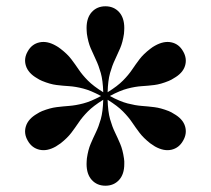

<svg xmlns="http://www.w3.org/2000/svg" viewBox="-20 -780 671 611"><path d="M375.5 -258Q375.5 -225.5 358.8 -207.2Q342 -189 315.5 -189Q289 -189 272.2 -207.2Q255.5 -225.5 255.5 -258Q255.5 -262.5 255.8 -266.8Q256 -271 256.5 -276Q260.5 -303.5 268.5 -322.2Q276.5 -341 285.2 -359Q294 -377 300.8 -401Q307.5 -425 308.5 -462.5Q277 -443 259.5 -425.2Q242 -407.5 230.8 -390.8Q219.5 -374 207 -357.5Q194.5 -341 173 -324Q169 -321 165.2 -318.8Q161.5 -316.5 158 -314Q130 -298 105.8 -303.5Q81.5 -309 68.5 -332Q55 -355 62.5 -378.5Q70 -402 98 -418Q101.5 -420.5 105.5 -422.5Q109.5 -424.5 114 -426.5Q139.5 -436.5 159.8 -439Q180 -441.5 200.2 -443Q220.5 -444.5 244.8 -450.8Q269 -457 301.5 -474.5Q269 -492 244.8 -498.2Q220.5 -504.5 200.2 -505.8Q180 -507 159.8 -509.5Q139.5 -512 114 -522.5Q109.5 -524.5 105.5 -526.5Q101.5 -528.5 98 -531Q70 -547 62.5 -570.5Q55 -594 68.5 -617Q81.5 -640 105.8 -645.2Q130 -650.5 158 -634.5Q161.5 -632.5 165.2 -630.2Q169 -628 173 -624.5Q194.5 -608 207 -591.5Q219.5 -575 230.8 -558.2Q242 -541.5 259.5 -523.8Q277 -506 308.5 -486.5Q307.5 -523.5 300.8 -547.5Q294 -571.5 285.2 -589.8Q276.5 -608 268.5 -626.8Q260.5 -645.5 256.5 -672.5Q256 -678 255.8 -682.2Q255.5 -686.5 255.5 -691Q255.5 -723.5 272.2 -741.8Q289 -760 315.5 -760Q342 -760 358.8 -741.8Q375.5 -723.5 375.5 -691Q375.5 -686.5 375.2 -682.2Q375 -678 374.5 -672.5Q370.5 -645.5 362.5 -626.8Q354.5 -608 345.8 -589.8Q337 -571.5 330.2 -547.5Q323.5 -523.5 322.5 -486.5Q354 -506 371.5 -523.8Q389 -541.5 400.2 -558.2Q411.5 -575 424 -591.5Q436.5 -608 458 -624.5Q462 -628 465.8 -630.2Q469.5 -632.5 473 -634.5Q501.5 -650.5 525.5 -645.2Q549.5 -640 562.5 -617Q576 -594 568.8 -570.5Q561.5 -547 533 -531Q529.5 -528.5 525.5 -526.5Q521.5 -524.5 517 -522.5Q491.5 -512 471.2 -509.5Q451 -507 430.8 -505.8Q410.5 -504.5 386.2 -498.2Q362 -492 329.5 -474.5Q362 -457 386.2 -450.8Q410.5 -444.5 430.5 -443Q450.5 -441.5 471 -439Q491.5 -436.5 517 -426.5Q521.5 -424.5 525.5 -422.5Q529.5 -420.5 533 -418Q561.5 -402 568.8 -378.5Q576 -355 562.5 -332Q549.5 -309 525.5 -303.5Q501.5 -298 473 -314Q469.5 -316.5 465.8 -318.8Q462 -321 458 -324Q436.5 -341 424 -357.5Q411.5 -374 400.2 -390.8Q389 -407.5 371.5 -425.2Q354 -443 322.5 -462.5Q323.5 -425 330.2 -401Q337 -377 345.8 -359Q354.5 -341 362.5 -322.2Q370.5 -303.5 374.5 -276Q375.5 -271 375.5 -266.8Q375.5 -262.5 375.5 -258Z"/></svg>

Font: Bodoni* 16 Medium
Style: Regular
Weight: 500
Version: Version 2.2